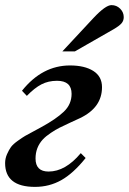

<svg xmlns="http://www.w3.org/2000/svg" viewBox="-28 -717 504 751"><path d="M216 -516 338 -647Q385 -697 408 -697Q428 -697 442 -683Q456 -669 456 -650Q456 -636 447.5 -626Q439 -616 417 -603L265 -516ZM77 -342 58 -362Q137 -461 246 -461Q303 -461 337 -439.5Q371 -418 371 -376Q371 -296 285 -255Q276 -251 247 -237.5Q218 -224 204 -217Q190 -210 170.5 -197Q151 -184 139 -171Q111 -140 111 -97Q111 -46 162 -46Q228 -46 288 -118L307 -99Q259 -39 212 -12.5Q165 14 109 14Q-8 14 -8 -79Q-8 -97 -0.5 -114Q7 -131 15 -142Q23 -153 42 -166.5Q61 -180 70.5 -185.5Q80 -191 104.5 -204Q129 -217 134 -220Q191 -251 221.5 -280Q252 -309 252 -350Q252 -401 195 -401Q161 -401 134 -387Q107 -373 77 -342Z"/></svg>

Font: STIX
Style: Bold Italic
Weight: 700
Italic angle: -16.33°
Designer: MicroPress Inc., with final additions and corrections provided by Coen Hoffman, Elsevier (retired)
Version: Version 1.1.1